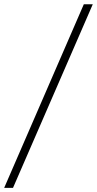

<svg xmlns="http://www.w3.org/2000/svg" viewBox="-72 -782 460 911"><path d="M368.2 -761.7 -10.3 109.4H-52.2L325.7 -761.7Z"/></svg>

Font: Inter 28pt ExtraLight
Style: Italic
Weight: 250
Italic angle: -9.3988°
Designer: Rasmus Andersson
Foundry: rsms
Version: Version 4.001;git-66647c0bb